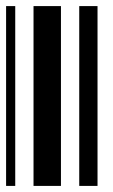

<svg xmlns="http://www.w3.org/2000/svg" viewBox="-20 -610 370 630"><path d="M0 0V-590H30V0ZM90 0V-590H180V0ZM240 0V-590H300V0Z"/></svg>

Font: Libre Barcode 128
Style: Regular
Weight: 400
Version: Version 1.005; ttfautohint (v1.8.3)